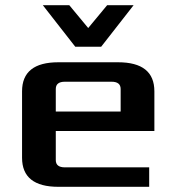

<svg xmlns="http://www.w3.org/2000/svg" viewBox="-20 -720 680 740"><path d="M65 -112V-368Q65 -480 205 -480H435Q575 -480 575 -368V-215H195V-103Q195 -75 230 -75H555V0H205Q65 0 65 -112ZM195 -290H445V-377Q445 -405 410 -405H230Q195 -405 195 -377ZM145 -700H247L320 -612L393 -700H495L370 -540H270Z"/></svg>

Font: Xolonium
Style: Regular
Weight: 400
Designer: Severin Meyer
Version: Version 4.2